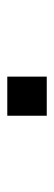

<svg xmlns="http://www.w3.org/2000/svg" viewBox="174 -326 151 540"><g transform="rotate(-90 250.0 -55.5)"><path d="M195 0V-111H305V0Z"/></g></svg>

Font: Iosevka SS04 Light
Style: Regular
Weight: 300
Monospace: yes
Designer: Belleve Invis
Foundry: Belleve Invis
Version: Version 19.0.0; ttfautohint (v1.8.4)